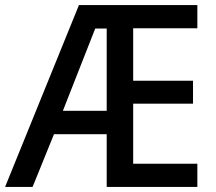

<svg xmlns="http://www.w3.org/2000/svg" viewBox="-21 -785 850 754"><path d="M754 -51H398V-258H191L107 -51H-1L289 -765H754V-674H502V-468H737V-378H502V-142H754ZM226 -350H398V-673H353Z"/></svg>

Font: Noto Sans Tamil UI SemiCondensed Medium
Style: Regular
Weight: 500
Width: 4
Designer: Jelle Bosma - Monotype Design Team
Foundry: Monotype Imaging Inc.
Version: Version 2.004; ttfautohint (v1.8.4.7-5d5b)